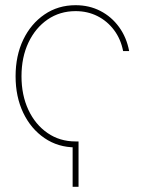

<svg xmlns="http://www.w3.org/2000/svg" viewBox="-20 -550 548 728"><path d="M277.8 -13.7V158.2H255.4V-13.7ZM266.6 8.8Q200.2 8.8 148.7 -26.4Q97.2 -61.5 68.1 -122.3Q39.1 -183.1 39.1 -260.7Q39.1 -338.9 68.1 -399.4Q97.2 -460 148.7 -495.1Q200.2 -530.3 266.6 -530.3Q318.4 -530.3 360.6 -508.5Q402.8 -486.8 431.4 -447.5Q460 -408.2 469.7 -356.4H446.8Q438 -401.9 412.4 -436Q386.7 -470.2 349.4 -489Q312 -507.8 266.6 -507.8Q207 -507.8 160.6 -476.1Q114.3 -444.3 87.9 -388.7Q61.5 -333 61.5 -260.7Q61.5 -189.5 87.6 -133.5Q113.8 -77.6 160.2 -45.7Q206.5 -13.7 266.6 -13.7Z"/></svg>

Font: Inter 28pt Thin
Style: Regular
Weight: 250
Designer: Rasmus Andersson
Foundry: rsms
Version: Version 4.001;git-66647c0bb